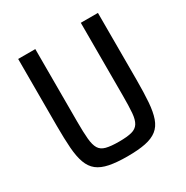

<svg xmlns="http://www.w3.org/2000/svg" viewBox="-161 -821 929 961"><g transform="rotate(-30 304.0 -340.0)"><path d="M304 8Q242 8 200 -0.5Q158 -9 132.5 -29Q107 -49 94 -84.5Q81 -120 77 -173.5Q73 -227 73 -302V-688H172V-267Q172 -206 175.5 -168.5Q179 -131 191 -111Q203 -91 230 -84Q257 -77 304 -77Q351 -77 377.5 -84Q404 -91 416.5 -111Q429 -131 432 -168.5Q435 -206 435 -267V-688H534V-302Q534 -227 530 -173.5Q526 -120 513.5 -84.5Q501 -49 475.5 -29Q450 -9 408.5 -0.5Q367 8 304 8Z"/></g></svg>

Font: Saira SemiCondensed Medium
Style: Regular
Weight: 500
Width: 4
Designer: Hector Gatti with collaboration of the Omnibus-Type team
Foundry: Omnibus-Type
Version: Version 1.101